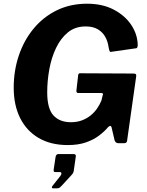

<svg xmlns="http://www.w3.org/2000/svg" viewBox="-20 -772 792 1035"><path d="M345.3 10Q253.9 10 188.6 -28.1Q123.3 -66.3 88.6 -135.6Q53.9 -205 53.9 -298.8Q53.9 -391.8 81.8 -473.7Q109.6 -555.7 161.7 -618.4Q213.9 -681.1 286.6 -716.6Q359.4 -752 449.3 -752Q532.6 -752 593.3 -720Q654 -688 687.3 -638Q720.6 -587.9 722.4 -532.1Q722.4 -512.9 714.6 -511.9L577.8 -492.4Q573.1 -491.4 570.7 -496.8Q568.3 -502.1 565.4 -517.4Q561.6 -547.8 547.3 -573.4Q533.1 -598.9 507.2 -614.2Q481.3 -629.5 441.9 -629.5Q385.2 -629.5 346 -597.4Q306.9 -565.3 282 -513.1Q257.2 -460.8 245.8 -398.2Q234.5 -335.5 234.5 -274.3Q234.5 -186.2 268.2 -149.7Q301.8 -113.2 361.8 -113.2Q395.4 -113.2 422 -123.3Q448.5 -133.4 468.9 -150Q489.2 -166.5 503.7 -187.7Q518.2 -208.9 526.8 -230.3L533.5 -258.5Q540.2 -270.7 523.8 -270.7H401Q390.9 -270.7 391.9 -284.2L401.3 -366.3Q402.3 -377 411.3 -377L697.2 -375.6Q708.7 -375.6 712.2 -372.1Q715.6 -368.7 713.9 -358.6L665 -12.9Q663.3 0 648.7 0H618.9Q603.3 0 597.9 -15L580.9 -87.5Q578.3 -93.9 573.3 -93.2Q568.3 -92.5 561.5 -85.4Q543 -63.2 513.7 -41Q484.4 -18.7 443.1 -4.4Q401.7 10 345.3 10ZM264.6 243.1Q260.2 243.1 259.7 239Q259.2 234.9 263.3 229.7L304.9 177.1Q311.9 167.9 310.9 161.8Q309.9 155.7 303 155.7H279.3Q272.5 155.7 270.3 152.5Q268.1 149.2 269.8 139.2L279.5 74.6Q282.2 58.5 294.9 58.5H376.2Q389.8 58.5 388.8 70.2L377.4 150.5Q375.4 160.9 368.2 168.6L314 227.6Q308.1 233.7 303 238.4Q297.9 243.1 288.3 243.1Z"/></svg>

Font: Libre Franklin Thin
Style: Italic
Weight: 100
Italic angle: -8°
Designer: Pablo Impallari, Rodrigo Fuenzalida, Nhung Nguyen
Foundry: Impallari Type
Version: Version 3.000